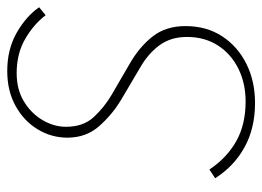

<svg xmlns="http://www.w3.org/2000/svg" viewBox="-117 -595 724 530"><g transform="rotate(-90 245.0 -330.0)"><path d="M226 12Q156 12 103.5 -17Q51 -46 18 -98L42 -114Q74 -66 120 -40Q166 -14 230 -14Q280 -14 320.5 -34Q361 -54 384.5 -90.5Q408 -127 408 -176Q408 -221 384.5 -252.5Q361 -284 322 -306L234 -358Q194 -382 162 -418Q130 -454 130 -506Q130 -550 153 -588Q176 -626 217.5 -649Q259 -672 314 -672Q374 -672 419.5 -646Q465 -620 490 -584L468 -566Q443 -599 402.5 -622.5Q362 -646 308 -646Q263 -646 230 -626Q197 -606 178.5 -574.5Q160 -543 160 -510Q160 -462 187 -433Q214 -404 248 -384L334 -334Q381 -307 409.5 -270.5Q438 -234 438 -180Q438 -122 410 -79Q382 -36 334 -12Q286 12 226 12Z"/></g></svg>

Font: Source Sans 3
Style: Italic
Weight: 200
Italic angle: -11°
Designer: Paul D. Hunt
Foundry: Adobe
Version: Version 3.046;hotconv 1.0.118;makeotfexe 2.5.65603